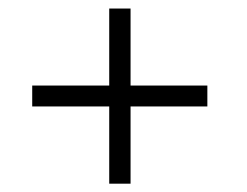

<svg xmlns="http://www.w3.org/2000/svg" viewBox="-20 -557 580 450"><path d="M286 -307.5V-126.5H236V-307.5H55.5V-356.5H236V-537H286V-356.5H466V-307.5Z"/></svg>

Font: League Spartan Thin Light
Style: Regular
Weight: 300
Version: Version 2.002